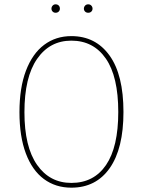

<svg xmlns="http://www.w3.org/2000/svg" viewBox="-20 -858 660 888"><path d="M551 -340Q551 -171 487.5 -80.5Q424 10 310 10Q237 10 183 -30Q129 -70 99.5 -148.5Q70 -227 70 -339Q70 -452 100 -531Q130 -610 184 -650.5Q238 -691 310 -691Q422 -691 486.5 -601.5Q551 -512 551 -340ZM93 -339Q93 -179 151.5 -95.5Q210 -12 310 -12Q414 -12 470.5 -95Q527 -178 527 -340Q527 -504 469.5 -587Q412 -670 310 -670Q210 -670 151.5 -585.5Q93 -501 93 -339ZM257 -818Q257 -810 251.5 -804.5Q246 -799 237 -799Q229 -799 223.5 -804.5Q218 -810 218 -818Q218 -826 223.5 -832Q229 -838 237 -838Q246 -838 251.5 -832.5Q257 -827 257 -818ZM408 -818Q408 -810 402.5 -804.5Q397 -799 388 -799Q379 -799 373.5 -804.5Q368 -810 368 -818Q368 -826 373.5 -832Q379 -838 388 -838Q397 -838 402.5 -832Q408 -826 408 -818Z"/></svg>

Font: Fira Sans Condensed Thin
Style: Regular
Weight: 250
Width: 3
Designer: Carrois Corporate & Edenspiekermann AG
Foundry: Carrois Corporate GbR & Edenspiekermann AG
Version: Version 4.203